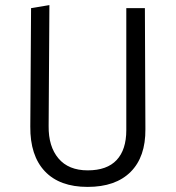

<svg xmlns="http://www.w3.org/2000/svg" viewBox="-20 -722 690 754"><path d="M476 -211V-690H549L551 -215Q552 -106 493 -47Q434 12 324 12Q214 12 156 -49.5Q98 -111 99 -225L102 -690L174 -702L171 -227Q170 -147 209.5 -100Q249 -53 324.5 -53Q400 -53 438 -93.5Q476 -134 476 -211Z"/></svg>

Font: Ruluko
Style: Regular
Weight: 400
Designer: Ana Sanfelippo, Angelica Diaz, Meme Hernandez
Foundry: Ana Sanfelippo, Angelica Diaz y Meme Hernandez
Version: Version 1.001